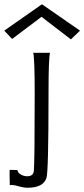

<svg xmlns="http://www.w3.org/2000/svg" viewBox="-32 -870 396 902"><path d="M124 -622H203Q196 -597 196 -428Q196 -60 186 -33Q170 12 98 12Q79 12 53 4.5Q27 -3 14 0Q12 -74 14 -72L50 -71Q51 -58 68 -49Q81 -42 96 -42Q125 -42 127 -68Q131 -111 131 -429Q131 -597 124 -622ZM344 -726 301 -685 163 -791Q162 -791 25 -687L-12 -726L165 -850Q199 -827 344 -726Z"/></svg>

Font: GFS Neohellenic Rg
Style: Regular
Weight: 400
Designer: Takis Katsoulidis and George D. Matthiopoulos
Foundry: Takis Katsoulidis and George D. Matthiopoulos
Version: Version 1.0